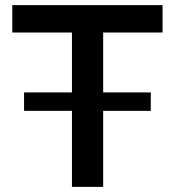

<svg xmlns="http://www.w3.org/2000/svg" viewBox="-20 -730 683 750"><path d="M383 -297V0H261V-297H74V-369H261V-603H28V-710H615V-603H383V-369H569V-297Z"/></svg>

Font: Rising Sun SemiBold
Style: Regular
Weight: 600
Designer: Matt McInerney, Pablo Impallari, Rodrigo Fuenzalida (Raleway font), Stephen Hutchings (Greek), Cristiano Sobral (main ch
Foundry: The Rising Sun Project Authors
Version: Version 4.327; ttfautohint (v1.8.4.7-5d5b-dirty)